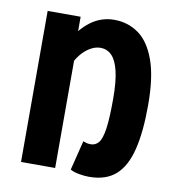

<svg xmlns="http://www.w3.org/2000/svg" viewBox="-77 -734 755 816"><g transform="rotate(10 300.0 -326.0)"><path d="M360.7 12Q340.4 12 316.8 7.8Q293.2 3.5 279.2 -4.9L310.9 -132.5Q317.2 -129.8 325.2 -127.6Q333.3 -125.5 343.9 -125.5Q364.5 -125.5 377.9 -141.8Q391.3 -158.1 397.9 -202.5Q404.5 -246.8 404.5 -331.4Q404.5 -406.6 393.6 -451.6Q382.7 -496.5 362.6 -516.5Q342.5 -536.5 314.4 -536.5Q296.7 -536.5 278.7 -528Q260.7 -519.5 243.6 -503.2Q226.5 -486.8 212.7 -462.8V0H65.4V-651.8H207.8V-589.8Q228.3 -614.1 250.5 -630.5Q272.7 -646.9 298 -655.4Q323.4 -663.8 351.8 -663.8Q410.2 -663.8 456.2 -631.3Q502.3 -598.9 528.9 -525.8Q555.5 -452.8 555.5 -331.4Q555.5 -215.5 536.5 -139Q517.5 -62.5 475.2 -25.3Q432.8 12 360.7 12Z"/></g></svg>

Font: Source Code Pro ExtraLight
Style: Regular
Weight: 200
Monospace: yes
Designer: Paul D. Hunt, Teo Tuominen
Foundry: Adobe
Version: Version 1.026;hotconv 1.1.0;makeotfexe 2.6.0